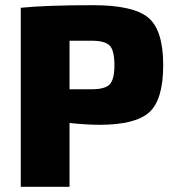

<svg xmlns="http://www.w3.org/2000/svg" viewBox="-20 -720 672 740"><path d="M60 0V-690Q158 -700 338 -700Q494 -700 551.5 -652Q609 -604 609 -469Q609 -336 555.5 -287.5Q502 -239 364 -239Q313 -239 248 -246V0ZM248 -376H334Q385 -376 403 -395Q421 -414 421 -469Q421 -525 403 -544Q385 -563 334 -563H248Z"/></svg>

Font: Exo 2.0 Extra Bold
Style: Regular
Weight: 800
Designer: Natanael Gama
Version: Version 1.001;PS 001.001;hotconv 1.0.70;makeotf.lib2.5.58329